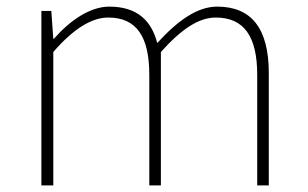

<svg xmlns="http://www.w3.org/2000/svg" viewBox="-20 -560 929 580"><path d="M105 0H141V-403C201 -472 256 -507 307 -507C392 -507 431 -450 431 -334V0H466V-403C528 -472 580 -507 632 -507C717 -507 757 -450 757 -334V0H792V-339C792 -475 739 -540 636 -540C576 -540 517 -498 455 -430C438 -496 396 -540 310 -540C252 -540 191 -498 143 -443H141L135 -527H105Z"/></svg>

Font: Harano Aji Gothic ExtraLight
Style: Regular
Weight: 250
Foundry: Masamichi Hosoda
Version: HaranoAjiGothic-ExtraLight version 20230610;ttx 4.39.4